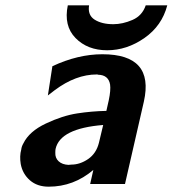

<svg xmlns="http://www.w3.org/2000/svg" viewBox="-20 -691 649 722"><path d="M235 -671H315Q309 -634 336 -617Q363 -600 406 -600Q441 -600 478 -616Q515 -632 528 -671H609Q589 -594 523 -548Q457 -502 383 -502Q309 -502 264 -548Q219 -594 235 -671ZM60 -129Q61 -140 68 -152Q90 -197 152.5 -226.5Q215 -256 270 -264.5Q325 -273 380 -274L389 -314Q397 -352 394 -373Q388 -409 349 -410Q348 -411 344 -411Q265 -411 186 -352L160 -332L177 -442Q273 -487 365 -487Q561 -487 521 -309L450 1H319L331 -52Q257 11 163 11Q120 11 92.5 -13Q65 -37 58 -74Q53 -104 60 -129ZM189 -131Q188 -126 188 -117Q187 -97 200.5 -84.5Q214 -72 238 -71Q239 -71 242.5 -71.5Q246 -72 248 -72Q281 -72 311.5 -93Q342 -114 352 -154L368 -221Q206 -208 189 -131Z"/></svg>

Font: Coval
Style: ExtraBold Italic
Weight: 800
Foundry: Context Ltd
Version: Version 001.000